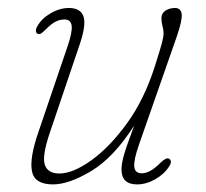

<svg xmlns="http://www.w3.org/2000/svg" viewBox="-20 -466 528 493"><path d="M414 -58.5Q423.5 -52.5 414.5 -39Q402 -19 378.8 -5.8Q355.5 7.5 332 7.5Q292 7.5 292 -31Q292 -45.5 298.2 -67.8Q304.5 -90 324.5 -143.5Q271.5 -61 214.2 -26.8Q157 7.5 116 7.5Q68.5 7.5 62 -26.5Q55.5 -60.5 79 -128L153.5 -347Q166 -383.5 164 -399.8Q162 -416 145.5 -416Q134 -416 123 -410.5Q112 -405 98 -391Q90.5 -383.5 85.8 -380.2Q81 -377 76 -379.5Q72 -382 72.2 -387.8Q72.5 -393.5 76 -399Q87 -418.5 110.2 -432Q133.5 -445.5 157 -445.5Q186 -445.5 194 -424.8Q202 -404 185.5 -354.5L107.5 -124Q87.5 -64.5 95.2 -42.5Q103 -20.5 132.5 -20.5Q167 -20.5 214 -54Q261 -87.5 305.8 -149Q350.5 -210.5 377.5 -295.5Q392 -341 396 -356.5Q400 -372 400 -380.5Q400 -389.5 397.2 -399.2Q394.5 -409 394.5 -420Q394.5 -432 405 -438.8Q415.5 -445.5 429.5 -445.5Q444.5 -445.5 446.5 -430Q448.5 -414.5 434 -372.5L337 -95Q323 -55 324.8 -38Q326.5 -21 344 -21Q354 -21 365.5 -27Q377 -33 393 -49Q407.5 -62.5 414 -58.5Z"/></svg>

Font: Fraunces 72pt S100 Thin
Style: Italic
Weight: 100
Italic angle: -16°
Version: Version 1.000; ttfautohint (v1.8.3)